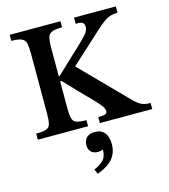

<svg xmlns="http://www.w3.org/2000/svg" viewBox="-135 -763 1024 1162"><g transform="rotate(-15 377.5 -182.0)"><path d="M350 0H35V-38Q79 -38 99 -45.5Q119 -53 124.5 -74.5Q130 -96 130 -139V-516Q130 -555 125 -577.5Q120 -600 100 -609.5Q80 -619 35 -619V-657H353V-619Q307 -619 287 -609.5Q267 -600 262 -577.5Q257 -555 257 -516V-338H262L430 -496Q462 -526 477 -545.5Q492 -565 492 -587Q492 -618 455 -618H438V-657H700V-618Q671 -617 651.5 -610.5Q632 -604 613 -590Q594 -576 566 -551L368 -370L651 -82Q675 -58 696 -48Q717 -38 752 -38V0H424V-38H442Q480 -38 480 -59Q480 -75 467.5 -92.5Q455 -110 426.5 -139.5Q398 -169 349 -219L266 -306H257V-139Q257 -97 262.5 -75Q268 -53 288 -45.5Q308 -38 350 -38ZM332 293 319 263Q348 252 374 229.5Q400 207 400 160Q383 166 367 166Q342 166 326 151Q310 136 310 109Q310 81 327 62.5Q344 44 380 44Q420 44 440.5 70Q461 96 461 140Q461 178 447.5 205Q434 232 413.5 249Q393 266 371 276.5Q349 287 332 293Z"/></g></svg>

Font: STIX Two Text SemiBold
Style: Regular
Weight: 600
Designer: Ross Mills, John Hudson & Paul Hanslow, Tiro Typeworks Ltd; with prior portions MicroPress Inc., and Coen Hoffman.
Foundry: Tiro Typeworks Ltd
Version: Version 2.13 b171